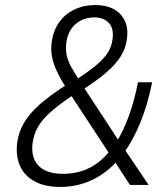

<svg xmlns="http://www.w3.org/2000/svg" viewBox="-20 -733 667 761"><path d="M219 8Q158 8 117.5 -14Q77 -36 59.5 -75Q42 -114 48 -166Q52 -198 65 -226.5Q78 -255 100 -281Q122 -307 152.5 -332Q183 -357 222 -383L251 -401L241 -387Q218 -423 204 -453.5Q190 -484 185.5 -511.5Q181 -539 185 -567Q191 -611 214 -644Q237 -677 274.5 -695Q312 -713 358 -713Q401 -713 430.5 -697Q460 -681 474.5 -651Q489 -621 483 -579Q479 -542 458 -509Q437 -476 400 -444.5Q363 -413 307 -377L308 -393L454 -170L440 -168Q468 -211 490.5 -273Q513 -335 527 -407H583Q566 -321 537 -249Q508 -177 470 -126V-147L569 0H495L430 -100L448 -99Q402 -46 343.5 -19Q285 8 219 8ZM230 -44Q288 -44 335.5 -68Q383 -92 420 -141L416 -120L257 -362H279L253 -345Q209 -314 178.5 -287Q148 -260 131 -231Q114 -202 109 -165Q102 -108 133 -76Q164 -44 230 -44ZM354 -664Q310 -664 279.5 -637.5Q249 -611 243 -564Q240 -541 243.5 -519Q247 -497 260 -472Q273 -447 295 -414L280 -416Q329 -448 360 -473.5Q391 -499 407 -524Q423 -549 426 -578Q432 -620 411.5 -642Q391 -664 354 -664Z"/></svg>

Font: Nunito Sans 10pt SemiCondensed Light
Style: Italic
Weight: 300
Width: 4
Italic angle: -9°
Designer: Vernon Adams
Foundry: Vernon Adams
Version: Version 3.101;gftools[0.9.27]